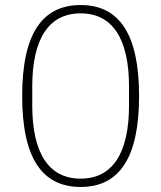

<svg xmlns="http://www.w3.org/2000/svg" viewBox="-20 -730 640 762"><path d="M300 12C451 12 532 -100 532 -349C532 -598 451 -710 300 -710C149 -710 68 -598 68 -349C68 -100 149 12 300 12ZM300 -21C173 -21 108 -123 108 -311V-387C108 -575 173 -677 300 -677C427 -677 492 -575 492 -387V-311C492 -123 427 -21 300 -21Z"/></svg>

Font: IBM Plex Arabic ExtraLight
Style: Regular
Weight: 200
Designer: Mike Abbink, Paul van der Laan, Pieter van Rosmalen, Wael Morcos, Khajak Apelian
Foundry: Bold Monday
Version: Version 1.0